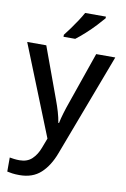

<svg xmlns="http://www.w3.org/2000/svg" viewBox="-107 -827 740 1129"><g transform="rotate(10 263.5 -263.0)"><path d="M1 -539H115L227 -233Q240 -198 249.5 -165.5Q259 -133 264 -102H268Q273 -128 283.5 -163Q294 -198 307 -234L413 -539H527L296 73Q267 151 218.5 195.5Q170 240 92 240Q67 240 49 237.5Q31 235 18 232V148Q28 150 44 152Q60 154 77 154Q123 154 151 127.5Q179 101 195 58L217 0ZM431 -756Q416 -738 389 -709Q362 -680 331 -652Q300 -624 276 -606H206V-618Q221 -637 240 -663Q259 -689 277 -716.5Q295 -744 307 -766H431Z"/></g></svg>

Font: Noto Sans Ol Chiki Medium
Style: Regular
Weight: 500
Designer: Monotype Design Team, Lewis McGuffie
Foundry: Monotype Imaging Inc.
Version: Version 2.003; ttfautohint (v1.8.4.7-5d5b)